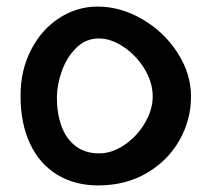

<svg xmlns="http://www.w3.org/2000/svg" viewBox="-20 -563 640 584"><path d="M42.5 -272Q42.5 -350 74.8 -412Q107 -474 160.8 -508.5Q214.5 -543 276.5 -543Q347 -543 413 -504.5Q479 -466 520 -402.5Q561 -339 561 -269Q561 -199 526.2 -137Q491.5 -75 427 -37Q362.5 1 278.5 1Q208.5 1 155 -31Q101.5 -63 72 -124.5Q42.5 -186 42.5 -272ZM444.5 -269.5Q444.5 -312.5 419.5 -353.5Q394.5 -394.5 356.2 -420.2Q318 -446 281 -446Q240.5 -446 211.5 -417Q182.5 -388 167.8 -346Q153 -304 153 -266.5Q153 -218 167 -179.5Q181 -141 209.8 -118.8Q238.5 -96.5 281.5 -96.5Q321 -96.5 359 -122.5Q397 -148.5 420.8 -189Q444.5 -229.5 444.5 -269.5Z"/></svg>

Font: JuliaMono SemiBoldItalic
Style: Regular
Weight: 600
Italic angle: -9°
Monospace: yes
Designer: cormullion
Foundry: corm
Version: Version 0.049; ttfautohint (v1.8.4)